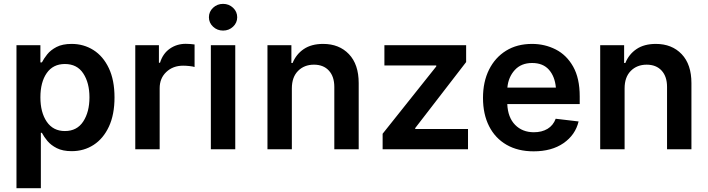

<svg xmlns="http://www.w3.org/2000/svg" viewBox="-20 -783 3713 1007"><path d="M66.4 204.1V-545.9H191.9V-455.6H199.7Q209.5 -475.1 227.5 -497.8Q245.6 -520.5 276.6 -536.6Q307.6 -552.7 356 -552.7Q418.9 -552.7 470 -520.5Q521 -488.3 550.8 -425.5Q580.6 -362.8 580.6 -272Q580.6 -182.1 551.3 -119.1Q522 -56.2 471.2 -23.2Q420.4 9.8 356 9.8Q309.1 9.8 278.1 -5.9Q247.1 -21.5 228.5 -43.9Q210 -66.4 199.7 -86.4H194.3V204.1ZM320.3 -95.7Q383.8 -95.7 416.5 -145.8Q449.2 -195.8 449.2 -272.5Q449.2 -348.6 416.7 -397.9Q384.3 -447.3 320.3 -447.3Q258.3 -447.3 225.1 -399.7Q191.9 -352.1 191.9 -272.5Q191.9 -193.4 225.3 -144.5Q258.8 -95.7 320.3 -95.7Z M689.5 0V-545.9H813.5V-454.1H819.3Q834 -502 870.6 -527.6Q907.2 -553.2 954.1 -553.2Q964.8 -553.2 978 -552.2Q991.2 -551.3 1000.5 -549.8V-431.6Q991.7 -434.6 974.1 -436.5Q956.5 -438.5 940.4 -438.5Q887.2 -438.5 852.3 -405.5Q817.4 -372.6 817.4 -320.3V0Z M1085.9 0V-545.9H1213.9V0ZM1149.9 -622.6Q1119.1 -622.6 1097.4 -643.1Q1075.7 -663.6 1075.7 -692.4Q1075.7 -721.7 1097.4 -742.2Q1119.1 -762.7 1149.9 -762.7Q1180.7 -762.7 1202.4 -742.2Q1224.1 -721.7 1224.1 -692.4Q1224.1 -663.6 1202.4 -643.1Q1180.7 -622.6 1149.9 -622.6Z M1510.7 -319.3V0H1382.8V-545.9H1508.3V-452.6H1514.6Q1533.2 -498.5 1573.2 -525.6Q1613.3 -552.7 1674.8 -552.7Q1758.8 -552.7 1810.1 -499Q1861.3 -445.3 1861.3 -347.2V0H1733.4V-327.1Q1733.4 -381.8 1704.8 -412.8Q1676.3 -443.8 1626.5 -443.8Q1575.7 -443.8 1543.2 -411.1Q1510.7 -378.4 1510.7 -319.3Z M1986.8 0V-81.5L2268.1 -434.6V-439.5H1996.1V-545.9H2424.8V-457.5L2157.7 -111.3V-106.4H2434.6V0Z M2778.8 10.7Q2696.3 10.7 2636.7 -23.7Q2577.1 -58.1 2545.2 -121.1Q2513.2 -184.1 2513.2 -269.5Q2513.2 -354 2544.9 -417.7Q2576.7 -481.4 2634.3 -517.1Q2691.9 -552.7 2770.5 -552.7Q2837.4 -552.7 2894.5 -523.7Q2951.7 -494.6 2986.1 -433.6Q3020.5 -372.6 3020.5 -277.3V-237.3H2640.6Q2643.6 -167 2681.6 -128.2Q2719.7 -89.4 2780.3 -89.4Q2821.8 -89.4 2851.6 -107.2Q2881.3 -125 2894.5 -160.2L3014.6 -146Q2997.6 -75.2 2935.5 -32.2Q2873.5 10.7 2778.8 10.7ZM2641.1 -323.7H2895.5Q2890.1 -382.3 2858.9 -417.5Q2827.6 -452.6 2771 -452.6Q2713.4 -452.6 2679.7 -415.5Q2646 -378.4 2641.1 -323.7Z M3255.9 -319.3V0H3127.9V-545.9H3253.4V-452.6H3259.8Q3278.3 -498.5 3318.4 -525.6Q3358.4 -552.7 3419.9 -552.7Q3503.9 -552.7 3555.2 -499Q3606.4 -445.3 3606.4 -347.2V0H3478.5V-327.1Q3478.5 -381.8 3450 -412.8Q3421.4 -443.8 3371.6 -443.8Q3320.8 -443.8 3288.3 -411.1Q3255.9 -378.4 3255.9 -319.3Z"/></svg>

Font: Inter Semi Bold
Style: Regular
Weight: 600
Designer: Rasmus Andersson
Foundry: rsms
Version: Version 4.000;git-e0f93cc